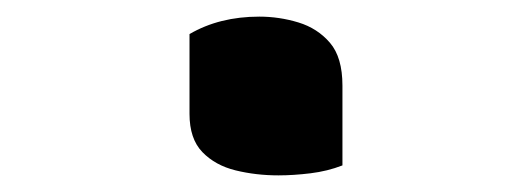

<svg xmlns="http://www.w3.org/2000/svg" viewBox="-20 -202 640 231"><path d="M392 -3Q374 4 353.5 6.5Q333 9 315 9Q288 9 263.5 3Q239 -3 223.5 -19Q208 -35 208 -65V-161Q244 -182 292 -182Q316 -182 339 -175Q362 -168 377 -150.5Q392 -133 392 -99Z"/></svg>

Font: Recursive Mn Csl St SmB
Style: Regular
Weight: 600
Monospace: yes
Version: Version 1.079;hotconv 1.0.112;makeotfexe 2.5.65598; ttfautoh